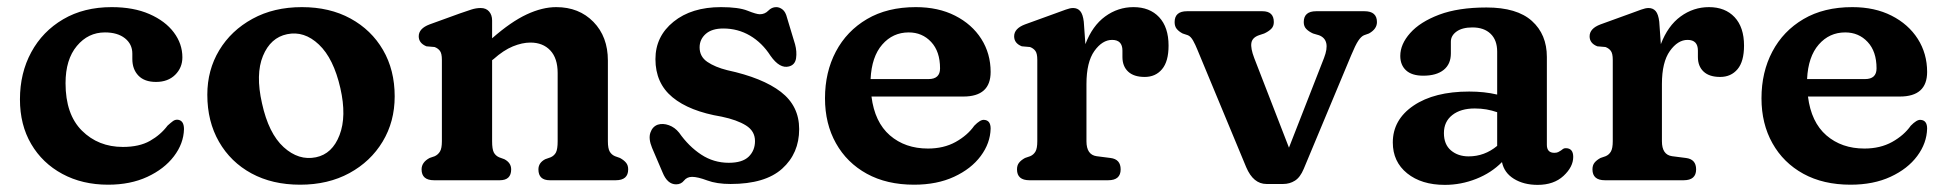

<svg xmlns="http://www.w3.org/2000/svg" viewBox="-20 -506 5465 539"><path d="M492 -345Q492 -316 471.8 -296Q451.5 -276 418 -276Q385.5 -276 368.5 -293.8Q351.5 -311.5 351.5 -340.5V-355.5Q351.5 -382 330.8 -398.5Q310 -415 274.5 -415Q227.5 -415 195.8 -377Q164 -339 164 -272.5Q164 -185 210 -139.2Q256 -93.5 325 -93.5Q371 -93.5 401 -110.5Q431 -127.5 450.5 -153.5Q460 -162 465.5 -166Q471 -170 477.5 -170Q496.5 -169 496.5 -143.5Q495.5 -103 468.2 -67.2Q441 -31.5 393.5 -9.5Q346 12.5 283.5 12.5Q211 12.5 155 -17.8Q99 -48 67.5 -101.8Q36 -155.5 36 -227Q36 -301 67.8 -359.5Q99.5 -418 157.5 -452Q215.5 -486 293.5 -486Q355 -486 399.5 -466.5Q444 -447 468 -415Q492 -383 492 -345Z M827.5 -486Q905.5 -486 964 -454Q1022.5 -422 1055.2 -365.8Q1088 -309.5 1088 -235.5Q1088 -164.5 1054.2 -108.5Q1020.5 -52.5 960.8 -20Q901 12.5 822.5 12.5Q744.5 12.5 686 -19.2Q627.5 -51 594.8 -108Q562 -165 562 -240Q562 -309.5 595.5 -365Q629 -420.5 688.8 -453.2Q748.5 -486 827.5 -486ZM867 -64.5Q913 -74 933.2 -126.8Q953.5 -179.5 935.5 -258.5Q916.5 -342 875.2 -381Q834 -420 786 -410Q739.5 -400.5 718.2 -349Q697 -297.5 715.5 -216Q734 -131.5 776.2 -93Q818.5 -54.5 867 -64.5Z M1361.5 -448.5V-398.5Q1414.5 -445 1458.5 -465.5Q1502.5 -486 1541.5 -486Q1605.5 -486 1646 -444.5Q1686.5 -403 1686.5 -336V-109.5Q1686.5 -89 1691.8 -80.2Q1697 -71.5 1706.5 -67.5L1720.5 -62.5Q1731.5 -56.5 1737.5 -49.2Q1743.5 -42 1743.5 -30.5Q1743.5 0 1708.5 0H1523.5Q1491.5 0 1491.5 -30.5Q1491.5 -49 1510.5 -59L1526 -64.5Q1536 -69 1540.8 -78.2Q1545.5 -87.5 1545.5 -109.5V-301Q1545.5 -342.5 1524.8 -364.5Q1504 -386.5 1469 -386.5Q1446 -386.5 1419.8 -375.8Q1393.5 -365 1365.5 -340L1361.5 -337V-109.5Q1361.5 -87.5 1366.2 -78.2Q1371 -69 1381 -64.5L1396 -59Q1415 -49 1415 -30.5Q1415 0 1383 0H1198.5Q1163.5 0 1163.5 -30.5Q1163.5 -50.5 1186 -62.5L1200.5 -67.5Q1210 -72 1215.2 -80.8Q1220.5 -89.5 1220.5 -109.5V-338Q1220.5 -356 1215 -363.2Q1209.5 -370.5 1200 -374L1177 -376Q1155.5 -385 1155.5 -404Q1155.5 -426 1186 -437.5L1271.5 -468.5Q1290 -475 1303.2 -479.2Q1316.5 -483.5 1329.5 -483.5Q1344.5 -483.5 1353 -473.8Q1361.5 -464 1361.5 -448.5Z M2010.5 -426Q1978.5 -426 1961.2 -410.8Q1944 -395.5 1944 -373Q1944 -347 1965.8 -332.2Q1987.5 -317.5 2021.5 -309Q2121 -287.5 2172.2 -248Q2223.5 -208.5 2223.5 -143.5Q2223.5 -75.5 2175.8 -32.5Q2128 10.5 2031 10.5Q1992 10.5 1965.2 0.5Q1938.5 -9.5 1923 -9.5Q1908.5 -9.5 1900.2 1Q1892 11.5 1878 11.5Q1853.5 11.5 1840 -22L1810.5 -91Q1800 -116.5 1805.8 -133.5Q1811.5 -150.5 1826.5 -156Q1841 -160.5 1857.8 -154.5Q1874.5 -148.5 1886.5 -133.5Q1913.5 -95 1948.5 -72Q1983.5 -49 2026 -49Q2064 -49 2081.8 -66.2Q2099.5 -83.5 2099.5 -110Q2099.5 -138 2074.2 -153.8Q2049 -169.5 2006 -178.5Q1915.5 -193.5 1867.8 -233Q1820 -272.5 1820 -340Q1820 -404 1870.8 -445Q1921.5 -486 2004 -486Q2053.5 -486 2078.5 -476Q2103.5 -466 2113 -466Q2127 -466 2136.8 -476Q2146.5 -486 2159 -486Q2168.5 -486 2177 -479.2Q2185.5 -472.5 2189.5 -456L2212 -381.5Q2217.5 -361 2214.8 -342.5Q2212 -324 2195 -319.5Q2169 -312.5 2143 -349.5Q2119.5 -386 2085.5 -406Q2051.5 -426 2010.5 -426Z M2761 -304Q2761 -235 2684.5 -235H2426.5Q2435.5 -163 2478.2 -126Q2521 -89 2585 -89Q2629.5 -89 2662.8 -107.5Q2696 -126 2715 -153Q2732 -170.5 2742.5 -169.5Q2761 -168.5 2761 -145Q2760 -104 2733.2 -68Q2706.5 -32 2658.5 -9.8Q2610.5 12.5 2546 12.5Q2469.5 12.5 2413.5 -18.2Q2357.5 -49 2326.8 -103.8Q2296 -158.5 2296 -230Q2296 -303.5 2326.5 -361.2Q2357 -419 2414 -452.5Q2471 -486 2551 -486Q2614 -486 2661.2 -462Q2708.5 -438 2734.8 -396.8Q2761 -355.5 2761 -304ZM2531 -415Q2486.5 -415 2456.8 -381Q2427 -347 2424 -284H2586.5Q2619 -284 2619 -314Q2619 -361.5 2594 -388.2Q2569 -415 2531 -415Z M3022.5 -445 3027 -382Q3046.5 -433.5 3082.5 -459.8Q3118.5 -486 3162 -486Q3207.5 -486 3234 -457.8Q3260.5 -429.5 3260.5 -378Q3260.5 -333.5 3242.2 -311.8Q3224 -290 3193.5 -290Q3163 -290 3147 -305Q3131 -320 3131 -346V-364Q3131 -394 3102 -394Q3074.5 -394 3052.2 -362.8Q3030 -331.5 3030 -270V-109.5Q3030 -71.5 3058.5 -67.5L3097.5 -62.5Q3126 -59 3126 -30.5Q3126 0 3091 0H2870Q2835 0 2835 -30.5Q2835 -42 2840.8 -49.2Q2846.5 -56.5 2857.5 -62.5L2872 -67.5Q2881.5 -71.5 2886.8 -80.5Q2892 -89.5 2892 -109.5V-338Q2892 -356 2886.5 -363.2Q2881 -370.5 2871.5 -374L2848.5 -376Q2827 -384.5 2827 -404Q2827 -426 2857.5 -437.5L2943 -468.5Q2959.5 -474.5 2971.8 -479Q2984 -483.5 2992.5 -483.5Q3005 -483.5 3012.5 -474.8Q3020 -466 3022.5 -445Z M3582 10.5H3535.5Q3498.5 10.5 3478.5 -36.5L3341 -367.5Q3336 -380 3329.5 -391.8Q3323 -403.5 3315 -407L3300 -412Q3289.5 -417.5 3283.5 -424.8Q3277.5 -432 3277.5 -444Q3277.5 -474.5 3312.5 -474.5H3524Q3556 -474.5 3556 -444Q3556 -432 3548.5 -424.8Q3541 -417.5 3529 -412L3514 -407Q3495.5 -400.5 3493 -385.5Q3490.5 -370.5 3501 -343L3598.5 -91.5L3697 -343.5Q3716.5 -394 3683 -407L3666 -412Q3654 -417.5 3647 -424.8Q3640 -432 3640 -444Q3640 -474.5 3675 -474.5H3810.5Q3845.5 -474.5 3845.5 -444Q3845.5 -424.5 3823 -412L3809 -407Q3801 -403.5 3793 -391.5Q3785 -379.5 3773 -350.5L3640 -32Q3630 -8 3615.2 1.2Q3600.5 10.5 3582 10.5Z M3890 -106Q3890 -170 3948.2 -209.5Q4006.5 -249 4104.5 -249Q4147.5 -249 4183 -240.5V-361Q4183 -393.5 4164.5 -411.2Q4146 -429 4113.5 -429Q4085 -429 4069 -417.5Q4053 -406 4053 -389V-356Q4053 -326 4032.8 -309.8Q4012.5 -293.5 3975.5 -293.5Q3943.5 -293.5 3927.2 -308.5Q3911 -323.5 3911 -349Q3911 -382 3938.8 -413.2Q3966.5 -444.5 4020.2 -464.8Q4074 -485 4153 -485Q4238.5 -485 4280.5 -447.2Q4322.5 -409.5 4322.5 -346V-99.5Q4322.5 -77 4343.5 -77Q4350 -77 4354.2 -79Q4358.5 -81 4362 -83.5Q4365 -86 4368 -88Q4371 -90 4375.5 -90Q4396.5 -90 4396.5 -65.5Q4396.5 -37.5 4369.2 -12.2Q4342 13 4296.5 13Q4257.5 13 4230 -4Q4202.5 -21 4196.5 -51Q4166.5 -20.5 4124 -3.8Q4081.5 13 4036 13Q3970.5 13 3930.2 -19.5Q3890 -52 3890 -106ZM4033.5 -132.5Q4033.5 -100.5 4053.2 -83.8Q4073 -67 4103 -67Q4147.5 -67 4183 -96.5V-191Q4168.5 -196 4153 -198.8Q4137.5 -201.5 4120 -201.5Q4080.5 -201.5 4057 -183Q4033.5 -164.5 4033.5 -132.5Z M4638 -445 4642.5 -382Q4662 -433.5 4698 -459.8Q4734 -486 4777.5 -486Q4823 -486 4849.5 -457.8Q4876 -429.5 4876 -378Q4876 -333.5 4857.8 -311.8Q4839.5 -290 4809 -290Q4778.5 -290 4762.5 -305Q4746.5 -320 4746.5 -346V-364Q4746.5 -394 4717.5 -394Q4690 -394 4667.8 -362.8Q4645.5 -331.5 4645.5 -270V-109.5Q4645.5 -71.5 4674 -67.5L4713 -62.5Q4741.5 -59 4741.5 -30.5Q4741.5 0 4706.5 0H4485.5Q4450.5 0 4450.5 -30.5Q4450.5 -42 4456.2 -49.2Q4462 -56.5 4473 -62.5L4487.5 -67.5Q4497 -71.5 4502.2 -80.5Q4507.5 -89.5 4507.5 -109.5V-338Q4507.5 -356 4502 -363.2Q4496.5 -370.5 4487 -374L4464 -376Q4442.5 -384.5 4442.5 -404Q4442.5 -426 4473 -437.5L4558.5 -468.5Q4575 -474.5 4587.2 -479Q4599.5 -483.5 4608 -483.5Q4620.5 -483.5 4628 -474.8Q4635.5 -466 4638 -445Z M5390 -304Q5390 -235 5313.5 -235H5055.5Q5064.5 -163 5107.2 -126Q5150 -89 5214 -89Q5258.5 -89 5291.8 -107.5Q5325 -126 5344 -153Q5361 -170.5 5371.5 -169.5Q5390 -168.5 5390 -145Q5389 -104 5362.2 -68Q5335.5 -32 5287.5 -9.8Q5239.5 12.5 5175 12.5Q5098.5 12.5 5042.5 -18.2Q4986.5 -49 4955.8 -103.8Q4925 -158.5 4925 -230Q4925 -303.5 4955.5 -361.2Q4986 -419 5043 -452.5Q5100 -486 5180 -486Q5243 -486 5290.2 -462Q5337.5 -438 5363.8 -396.8Q5390 -355.5 5390 -304ZM5160 -415Q5115.5 -415 5085.8 -381Q5056 -347 5053 -284H5215.5Q5248 -284 5248 -314Q5248 -361.5 5223 -388.2Q5198 -415 5160 -415Z"/></svg>

Font: Fraunces 9pt SuperSoft SemiBold
Style: Regular
Weight: 600
Version: Version 1.000;[0bf87f6ff]